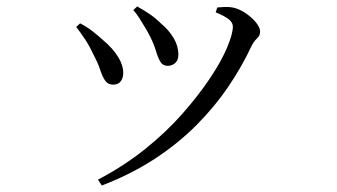

<svg xmlns="http://www.w3.org/2000/svg" viewBox="-20 -522 1040 592"><path d="M282 32Q362 -10 427.5 -62.5Q493 -115 543 -172Q593 -229 628 -281.5Q663 -334 680.5 -376Q698 -418 698 -440Q698 -452 686 -462Q674 -472 645 -484L650 -499Q660 -500 672.5 -500.5Q685 -501 697 -499Q712 -496 726.5 -488Q741 -480 754 -468.5Q767 -457 774.5 -445.5Q782 -434 782 -424Q782 -412 772 -403Q762 -394 754 -377Q726 -317 684.5 -255.5Q643 -194 586.5 -137Q530 -80 457.5 -32.5Q385 15 294 50ZM329 -261Q313 -261 304.5 -273Q296 -285 289 -306.5Q282 -328 268 -354Q256 -380 242.5 -400.5Q229 -421 215 -439L227 -450Q247 -440 265.5 -425.5Q284 -411 297 -399Q328 -373 344 -347Q360 -321 360 -297Q360 -281 352 -271Q344 -261 329 -261ZM497 -319Q482 -319 474.5 -331.5Q467 -344 461 -364.5Q455 -385 443 -409Q436 -423 427.5 -437Q419 -451 410 -465.5Q401 -480 391 -491L403 -502Q425 -490 443 -477.5Q461 -465 477 -449Q501 -429 515.5 -404.5Q530 -380 530 -353Q530 -337 520.5 -328Q511 -319 497 -319Z"/></svg>

Font: Noto Serif KR
Style: Regular
Weight: 400
Designer: Ryoko NISHIZUKA  (kana & ideographs); Frank Grießhammer (Latin, Greek & Cyrillic); Wenlong ZHANG  (bopomofo); Sandoll Co
Foundry: Adobe
Version: Version 2.003-H1;hotconv 1.1.1;makeotfexe 2.6.0